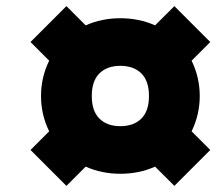

<svg xmlns="http://www.w3.org/2000/svg" viewBox="-20 -690 710 630"><path d="M443.7 -449.2Q418.6 -474 375 -474Q331.4 -474 306.3 -449.2Q281.2 -424.5 281.2 -375Q281.2 -325.5 306.3 -300.8Q331.4 -276 375 -276Q418.6 -276 443.7 -300.8Q468.8 -325.5 468.8 -375Q468.8 -424.5 443.7 -449.2ZM80.1 -552.1 197.9 -669.9 261.1 -606.8Q313.8 -630.2 375 -630.2Q436.2 -630.2 488.9 -606.8L552.1 -669.9L669.9 -552.1L608.7 -490.9Q635.4 -436.2 635.4 -375Q635.4 -313.8 608.7 -259.1L669.9 -197.9L552.1 -80.1L488.9 -143.2Q436.2 -119.8 375 -119.8Q313.8 -119.8 261.1 -143.2L197.9 -80.1L80.1 -197.9L141.3 -259.1Q114.6 -313.8 114.6 -375Q114.6 -436.2 141.3 -490.9Z"/></svg>

Font: Monoid
Style: Bold
Weight: 700
Width: 4
Designer: Andreas Larsen (@larsenwork)
Version: Version 0.61